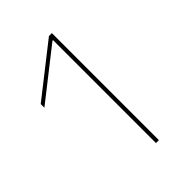

<svg xmlns="http://www.w3.org/2000/svg" viewBox="-213 -828 926 926"><g transform="rotate(-45 250.0 -365.0)"><path d="M294 0V-702H290L34 -501V-526L294 -730H314V0Z"/></g></svg>

Font: M PLUS Code Latin Thin
Style: Regular
Weight: 250
Designer: Coji Morishita
Foundry: UNDERFOREST DESIGN
Version: Version 1.002; ttfautohint (v1.8.3)